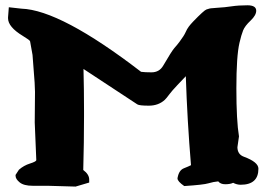

<svg xmlns="http://www.w3.org/2000/svg" viewBox="-20 -684 1019 723"><path d="M264.6 18.6 159.7 15.6H103.5Q69.8 15.6 54.2 2.9Q38.6 -9.8 38.6 -22V-25.4L51.3 -44.9Q69.8 -61 92.5 -68.1Q115.2 -75.2 116.7 -80.6L110.8 -222.7L111.8 -337.9L110.4 -373L102.5 -477.1L93.3 -528.3Q93.3 -532.2 65.9 -548.8Q10.3 -582.5 10.3 -615.2V-618.7L13.2 -656.7L60.5 -651.4Q208 -646.5 511.2 -413.6Q525.4 -411.6 550.3 -411.6Q580.1 -411.6 594.7 -437Q626.5 -491.7 636.7 -503.2Q647 -514.6 655.8 -526.4Q673.3 -549.8 678.7 -562.3Q684.1 -574.7 690.7 -583.5Q697.3 -592.3 707 -602.5Q748.5 -645.5 757.6 -648.4Q766.6 -651.4 769.3 -651.9Q772 -652.3 774.7 -652.8Q777.3 -653.3 781.2 -653.3Q787.1 -653.8 799.3 -654.8Q826.2 -656.2 852.3 -660.2Q878.4 -664.1 911.6 -664.1Q944.8 -664.1 944.8 -643.6Q944.8 -626.5 923.6 -606.4Q902.3 -586.4 895.5 -569.6Q888.7 -552.7 881.8 -522.9Q870.1 -473.1 870.1 -351.3Q870.1 -229.5 879.9 -170.4L874 -129.4Q874.5 -102.5 898.4 -93.8Q953.1 -73.7 953.1 -48.8Q953.1 11.7 886.2 11.7Q872.1 11.7 857.9 4.4Q846.7 9.8 828.4 9.8Q810.1 9.8 801.8 -1Q784.2 0.5 764.6 6.3Q747.6 11.7 673.8 16.6Q648.4 -1 648.4 -12.2V-14.6L648.9 -15.1Q653.8 -43 672.4 -50.3Q690.9 -57.6 699.2 -62Q685.1 -230 679.7 -397Q668.5 -385.3 647.7 -363.3Q627 -341.3 619.1 -330.6Q611.3 -319.8 607.7 -315.9Q604 -312 600.6 -308.1Q576.7 -286.1 540.5 -286.1Q504.4 -286.1 497.1 -291Q396 -357.4 294.4 -424.3Q296.4 -348.1 296.4 -266.6V-245.1Q296.4 -148.9 293.5 -43.9Q315.9 -27.3 315.9 -7.8Q315.9 -7.3 315.9 -6.8V3.4Z"/></svg>

Font: Drukaatie burti
Style: Heavy
Weight: 800
Version: Version 0.14